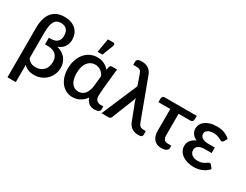

<svg xmlns="http://www.w3.org/2000/svg" viewBox="-87 -1361 2752 2148"><g transform="rotate(30 1289.0 -286.5)"><path d="M305 7.5C338.7 7.5 369.2 1.6 396.8 -10.2C424.2 -22.1 447.8 -38 467.2 -58C486.8 -78 501.8 -101.2 512.5 -127.5C523.2 -153.8 528.5 -181.7 528.5 -211C528.5 -234 525.1 -255.5 518.2 -275.5C511.4 -295.5 501.6 -313.5 488.7 -329.5C475.9 -345.5 460.2 -359.3 441.5 -370.8C422.8 -382.3 401.5 -391 377.5 -397C411.2 -409 437.2 -428.3 455.5 -454.8C473.8 -481.3 483 -512.8 483 -549.5C483 -572.2 479.1 -594.2 471.2 -615.5C463.4 -636.8 451.3 -655.8 435 -672.5C418.7 -689.2 397.9 -702.5 372.7 -712.5C347.6 -722.5 317.7 -727.5 283 -727.5C246 -727.5 213.8 -721.4 186.5 -709.3C159.2 -697.1 136.5 -679.5 118.5 -656.5C100.5 -633.5 87.1 -605.4 78.2 -572.3C69.4 -539.1 65 -501.5 65 -459.5V178H172.5V-45C205.2 -10 249.3 7.5 305 7.5ZM262.5 -436.5H244.5V-351.5H275.5C294.5 -351.5 312.7 -349.4 330 -345.3C347.3 -341.1 362.7 -334.1 376 -324.3C389.3 -314.4 399.9 -301.2 407.8 -284.5C415.6 -267.8 419.5 -247 419.5 -222C419.5 -202 416.6 -183.1 410.8 -165.3C404.9 -147.4 396.1 -131.9 384.2 -118.8C372.4 -105.6 357.7 -95.2 340 -87.5C322.3 -79.8 301.7 -76 278 -76C254 -76 233.8 -80.4 217.2 -89.3C200.8 -98.1 185.8 -111.8 172.5 -130.5V-456C172.5 -491 174.6 -520.7 178.8 -545C182.9 -569.3 189.4 -589.2 198.2 -604.5C207.1 -619.8 218.3 -631 232 -638C245.7 -645 262 -648.5 281 -648.5C312.3 -648.5 336.9 -639.5 354.8 -621.5C372.6 -603.5 381.5 -576.3 381.5 -540C381.5 -521 378.7 -504.9 373 -491.8C367.3 -478.6 359.3 -467.9 349 -459.8C338.7 -451.6 326.2 -445.7 311.5 -442C296.8 -438.3 280.5 -436.5 262.5 -436.5Z M1086.5 4.5C1108.5 4.5 1125.6 0.8 1137.8 -6.8C1149.9 -14.2 1156 -22.8 1156 -32.5V-75.5H1123C1113 -75.5 1103.6 -76.9 1094.8 -79.8C1085.9 -82.6 1078.2 -87 1071.5 -93C1064.8 -99 1059.6 -106.8 1055.8 -116.2C1051.9 -125.8 1050 -137 1050 -150C1050 -164 1050.8 -178.9 1052.2 -194.8C1053.8 -210.6 1054.8 -226.5 1055.5 -242.5L1082.5 -510H1017.5C1003.2 -510 993.8 -503.2 989.5 -489.5L981 -448C964.3 -469 943.1 -486.2 917.2 -499.5C891.4 -512.8 861.5 -519.5 827.5 -519.5C795.5 -519.5 765.7 -513 738 -500C710.3 -487 686.3 -468.6 666 -444.8C645.7 -420.9 629.7 -392.1 618 -358.2C606.3 -324.4 600.5 -286.8 600.5 -245.5C600.5 -206.2 605.7 -170.9 616 -139.7C626.3 -108.6 640.7 -82.1 659 -60.2C677.3 -38.4 698.8 -21.7 723.5 -10C748.2 1.7 774.8 7.5 803.5 7.5C817.8 7.5 832.5 5.8 847.5 2.5C862.5 -0.8 877.2 -6.1 891.5 -13.2C905.8 -20.4 919.7 -29.7 933 -41C946.3 -52.3 958.5 -66.2 969.5 -82.5C974.5 -67.5 980.9 -54.5 988.8 -43.5C996.6 -32.5 1005.7 -23.4 1016 -16.2C1026.3 -9.1 1037.4 -3.8 1049.3 -0.5C1061.1 2.8 1073.5 4.5 1086.5 4.5ZM829.5 -79C813.5 -79 798.3 -82.2 784 -88.5C769.7 -94.8 757.1 -104.7 746.3 -118.2C735.4 -131.7 726.8 -149.2 720.5 -170.7C714.2 -192.2 711 -218.2 711 -248.5C711 -281.5 714.7 -309.8 722 -333.5C729.3 -357.2 739.2 -376.6 751.8 -391.7C764.2 -406.9 778.7 -418.2 795 -425.5C811.3 -432.8 828.5 -436.5 846.5 -436.5C861.2 -436.5 874.8 -434.3 887.2 -430C899.8 -425.7 911 -419.8 921 -412.5C931 -405.2 939.8 -396.7 947.2 -387C954.8 -377.3 960.8 -367.3 965.5 -357L953 -232.5C950.3 -205.5 945.3 -182.3 938 -163C930.7 -143.7 921.5 -127.7 910.5 -115.2C899.5 -102.7 887.1 -93.6 873.2 -87.7C859.4 -81.9 844.8 -79 829.5 -79ZM795 -573H858L913.5 -715.5C917.2 -726.5 917.2 -735.2 913.5 -741.7C909.8 -748.2 902.8 -751.5 892.5 -751.5H826Z M1374 -462 1177 0H1269C1277.7 0 1284.5 -2.1 1289.5 -6.2C1294.5 -10.4 1298.3 -15.3 1301 -21L1412 -299.5C1417.7 -313.8 1422.2 -327.5 1425.5 -340.5C1426.5 -333.8 1427.8 -327.1 1429.5 -320.2C1431.2 -313.4 1433.5 -306 1436.5 -298L1514.5 -95C1521.5 -74.3 1530.2 -57.5 1540.5 -44.5C1550.8 -31.5 1562.2 -21.3 1574.5 -14C1586.8 -6.7 1599.8 -1.6 1613.5 1.3C1627.2 4.1 1641 5.5 1655 5.5C1671.3 5.5 1683.9 3.2 1692.8 -1.5C1701.6 -6.2 1706 -16.2 1706 -31.5V-74.5H1675.5C1656.5 -74.5 1641.9 -78.7 1631.8 -87C1621.6 -95.3 1613.2 -108.5 1606.5 -126.5L1417.5 -635.5C1410.8 -653.5 1402.5 -668.4 1392.5 -680.2C1382.5 -692.1 1371.3 -701.5 1359 -708.5C1346.7 -715.5 1333.5 -720.3 1319.5 -723C1305.5 -725.7 1291.5 -727 1277.5 -727C1264.8 -727 1254.4 -725.9 1246.3 -723.7C1238.1 -721.6 1231.6 -718.7 1226.8 -715C1221.9 -711.3 1218.5 -707.1 1216.5 -702.2C1214.5 -697.4 1213.5 -692.2 1213.5 -686.5V-646.5H1251C1262.3 -646.5 1272 -645.7 1280 -644.2C1288 -642.7 1294.9 -640 1300.8 -636C1306.6 -632 1311.6 -626.7 1315.8 -620C1319.9 -613.3 1323.8 -604.8 1327.5 -594.5Z M1666.5 -472V-425.5H1819.5V-141.5C1819.5 -120.2 1822.2 -100.6 1827.8 -82.7C1833.2 -64.9 1841.4 -49.6 1852.2 -36.7C1863.1 -23.9 1876.6 -13.9 1892.8 -6.7C1908.9 0.4 1927.5 4 1948.5 4C1959.5 4 1970.2 3 1980.5 1C1990.8 -1 2000 -4 2008 -8C2016 -12 2022.4 -16.8 2027.2 -22.5C2032.1 -28.2 2034.5 -34.8 2034.5 -42.5V-76H1990.5C1968.2 -76 1952 -82.1 1942 -94.2C1932 -106.4 1927 -124.2 1927 -147.5V-425.5H2077C2089 -425.5 2098.2 -428.7 2104.8 -435.2C2111.2 -441.7 2114.5 -451.3 2114.5 -464V-507H1703C1690.7 -507 1681.5 -503.4 1675.5 -496.2C1669.5 -489.1 1666.5 -481 1666.5 -472Z M2519 -414.5 2543 -456C2524 -474.3 2500.6 -489.2 2472.8 -500.8C2444.9 -512.2 2411.8 -518 2373.5 -518C2339.8 -518 2310.4 -514.2 2285.2 -506.8C2260.1 -499.2 2239.1 -489.1 2222.2 -476.2C2205.4 -463.4 2192.8 -448.6 2184.2 -431.7C2175.8 -414.9 2171.5 -397.3 2171.5 -379C2171.5 -368.7 2172.9 -358.2 2175.8 -347.7C2178.6 -337.2 2183.2 -327 2189.5 -317C2195.8 -307 2204.1 -297.7 2214.3 -289.2C2224.4 -280.7 2236.7 -273.3 2251 -267C2223.7 -256 2201.8 -240.5 2185.3 -220.5C2168.8 -200.5 2160.5 -176.2 2160.5 -147.5C2160.5 -123.2 2166.1 -101.5 2177.3 -82.5C2188.4 -63.5 2203.5 -47.4 2222.5 -34.2C2241.5 -21.1 2263.5 -11 2288.5 -4C2313.5 3 2339.8 6.5 2367.5 6.5C2383.2 6.5 2399.5 5.1 2416.5 2.3C2433.5 -0.6 2450.3 -5.2 2466.8 -11.5C2483.3 -17.8 2499.1 -26.1 2514.3 -36.2C2529.4 -46.4 2543.2 -59 2555.5 -74L2525 -113.5C2520.3 -120.2 2513.7 -123.5 2505 -123.5C2498 -123.5 2491.2 -121 2484.5 -116C2477.8 -111 2469.8 -105.5 2460.3 -99.5C2450.8 -93.5 2439.2 -88 2425.5 -83C2411.8 -78 2394.5 -75.5 2373.5 -75.5C2357.2 -75.5 2342.6 -77.5 2329.8 -81.5C2316.9 -85.5 2306 -91.2 2297 -98.5C2288 -105.8 2281.2 -114.4 2276.5 -124.2C2271.8 -134.1 2269.5 -144.8 2269.5 -156.5C2269.5 -179.2 2278.8 -197.1 2297.5 -210.2C2316.2 -223.4 2345.2 -230 2384.5 -230H2467V-301H2384.5C2349.8 -301 2323 -307.4 2304 -320.2C2285 -333.1 2275.5 -349.5 2275.5 -369.5C2275.5 -378.8 2277.6 -387.5 2281.8 -395.5C2285.9 -403.5 2292.2 -410.4 2300.5 -416.2C2308.8 -422.1 2319.2 -426.7 2331.5 -430C2343.8 -433.3 2358.3 -435 2375 -435C2393.7 -435 2409.5 -433.1 2422.5 -429.2C2435.5 -425.4 2446.6 -421.2 2455.8 -416.8C2464.9 -412.2 2472.5 -408.2 2478.5 -404.5C2484.5 -400.8 2490 -399 2495 -399C2500 -399 2504.3 -400 2507.8 -402C2511.3 -404 2515 -408.2 2519 -414.5Z"/></g></svg>

Font: Lato Semibold
Style: Regular
Weight: 600
Designer: Lukasz Dziedzic
Foundry: tyPoland Lukasz Dziedzic
Version: Version 2.006; 2014-01-15